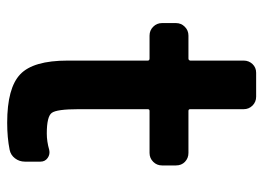

<svg xmlns="http://www.w3.org/2000/svg" viewBox="-120 -610 740 540"><g transform="rotate(90 250.0 -340.0)"><path d="M410.2 -500Q424.8 -500 435.1 -490.2Q445.3 -480.5 445.3 -464.8V-425.8Q445.3 -411.1 435.1 -400.9Q424.8 -390.6 410.2 -390.6H292Q287.1 -390.6 287.1 -385.7V-190.4Q287.1 -129.9 297.4 -115.7Q307.6 -101.6 355.5 -101.6Q377.9 -101.6 401.4 -108.4Q414.1 -111.3 424.3 -104Q434.6 -96.7 434.6 -84V-40Q434.6 -24.4 425.3 -12.2Q416 0 401.4 2.9Q367.2 9.8 325.2 9.8Q227.5 9.8 189 -26.9Q150.4 -63.5 150.4 -160.2V-385.7Q150.4 -390.6 144.5 -390.6H80.1Q65.4 -390.6 55.2 -400.9Q44.9 -411.1 44.9 -425.8V-464.8Q44.9 -479.5 55.2 -489.7Q65.4 -500 80.1 -500H144.5Q149.4 -500 150.4 -504.9V-655.3Q150.4 -669.9 160.2 -680.2Q169.9 -690.4 184.6 -690.4H252Q266.6 -690.4 276.9 -680.2Q287.1 -669.9 287.1 -655.3V-504.9Q287.1 -500 292 -500Z"/></g></svg>

Font: Rounded-L Mgen+ 1m bold
Style: Bold
Weight: 700
Designer: [Source Han Sans]
Ryoko NISHIZUKA  (kana & ideographs); Paul D. Hunt (Latin, Greek & Cyrillic); Wenlong ZHANG  (bopomofo
Version: Version 1.059.20150602